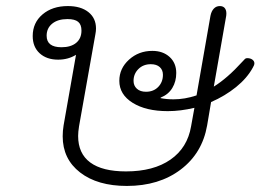

<svg xmlns="http://www.w3.org/2000/svg" viewBox="-20 -604 864 634"><path d="M820 -395Q820 -389 815 -381Q796 -346 759.5 -316.5Q723 -287 677 -267L664 -190Q648 -98 576.5 -44Q505 10 399 10Q302 10 244.5 -34.5Q187 -79 187 -154Q187 -172 190 -190L231 -423Q205 -407 172 -407Q134 -407 111 -428Q88 -449 88 -485Q88 -529 120.5 -556.5Q153 -584 204 -584Q247 -584 272 -564Q297 -544 297 -510Q297 -501 295 -491L241 -187Q238 -168 238 -155Q238 -97 278 -67.5Q318 -38 396 -38Q487 -38 543 -77Q599 -116 611 -187L622 -248Q576 -237 534 -237Q462 -237 418 -264.5Q374 -292 374 -337Q374 -378 406 -407Q438 -436 483 -436Q518 -436 540 -416Q562 -396 562 -363Q562 -335 549 -313.5Q536 -292 511 -282L510 -280Q530 -276 553 -276Q590 -276 629 -289L675 -552Q678 -567 686 -575.5Q694 -584 706 -584Q718 -584 723.5 -575.5Q729 -567 727 -552L686 -318Q731 -346 780 -400Q786 -407 789 -409.5Q792 -412 796 -412Q807 -412 813.5 -407Q820 -402 820 -395ZM249 -503Q249 -523 238 -532Q227 -541 203 -541Q171 -541 152.5 -526Q134 -511 134 -486Q134 -448 183 -448Q214 -448 231.5 -462.5Q249 -477 249 -503ZM518 -357Q518 -373 507.5 -382.5Q497 -392 478 -392Q453 -392 437 -376Q421 -360 421 -337Q421 -321 432 -311Q443 -301 462 -301Q487 -301 502.5 -317Q518 -333 518 -357Z"/></svg>

Font: Kodchasan ExtraLight
Style: Italic
Weight: 275
Italic angle: -10°
Version: Version 1.000; ttfautohint (v1.6)